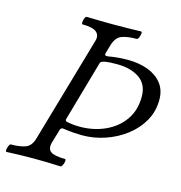

<svg xmlns="http://www.w3.org/2000/svg" viewBox="-101 -759 802 852"><g transform="rotate(15 300.0 -332.5)"><path d="M5 3Q0 3 1 -6Q2 -15 6 -24.5Q10 -34 14 -34Q58 -34 83 -44Q108 -54 118 -91L258 -575Q266 -601 249 -616Q232 -631 184 -631Q180 -631 180.5 -640.5Q181 -650 185 -659Q189 -668 194 -668Q225 -667 256 -666.5Q287 -666 318 -666Q350 -666 381 -666.5Q412 -667 443 -668Q448 -668 447 -659Q446 -650 442 -640.5Q438 -631 433 -631Q389 -631 364 -621Q339 -611 328 -575L316 -534Q314 -527 317.5 -524.5Q321 -522 330 -523Q351 -527 373 -529Q395 -531 419 -531Q471 -531 511.5 -516Q552 -501 576 -471Q600 -441 600 -396Q600 -342 575 -298Q550 -254 508 -222Q466 -190 414.5 -172.5Q363 -155 309 -155Q292 -155 270 -156.5Q248 -158 222 -162Q216 -163 212.5 -160.5Q209 -158 207 -152L189 -91Q180 -60 197 -47Q214 -34 263 -34Q268 -34 267 -24.5Q266 -15 261.5 -6Q257 3 252 3Q191 0 129 0Q67 0 5 3ZM288 -189Q352 -189 405 -213Q458 -237 489.5 -281.5Q521 -326 521 -389Q521 -445 481.5 -472.5Q442 -500 377 -500Q342 -500 323 -496.5Q304 -493 302 -485L223 -208Q220 -198 229 -195Q245 -192 260 -190.5Q275 -189 288 -189Z"/></g></svg>

Font: Junicode VF
Style: Italic
Weight: 400
Italic angle: -11°
Designer: Peter S. Baker
Version: Version 2.209